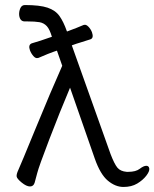

<svg xmlns="http://www.w3.org/2000/svg" viewBox="-20 -734 613 762"><path d="M483 -52H489Q519 -52 534.5 -64Q550 -76 560.5 -76Q571 -76 572.5 -65Q574 -54 560.5 -36.5Q547 -19 524.5 -5.5Q502 8 470 8Q438 8 408 -17Q378 -42 356 -105L258 -386Q217 -289 175.5 -180.5Q134 -72 128 -48Q122 -24 117.5 -9Q113 6 99 6Q85 6 66 -9.5Q47 -25 46 -34Q45 -43 53 -60Q61 -77 121.5 -224.5Q182 -372 227 -473L206 -533L194 -529L170 -520L132 -504H131Q122 -501 113 -511Q104 -521 99 -534Q91 -556 106 -562Q141 -572 174 -584L186 -588Q177 -618 166 -630Q154 -643 136.5 -646Q119 -649 89 -649H78Q59 -649 56 -674Q55 -688 60.5 -701Q66 -714 79 -714Q138 -714 169 -703.5Q200 -693 216 -670.5Q232 -648 245 -611L246 -609Q287 -624 312 -635H313Q321 -638 330.5 -628.5Q340 -619 345 -606Q353 -583 339 -578L298 -565Q287 -562 265 -554L419 -122Q434 -83 446 -68.5Q458 -54 483 -52Z"/></svg>

Font: LXGW Bright TC
Style: Regular
Weight: 400
Designer: Christian Thalmann (Catharsis Fonts)
Foundry: LXGW / Christian Thalmann (Catharsis Fonts) / Fontworks Inc.
Version: Version 5.501